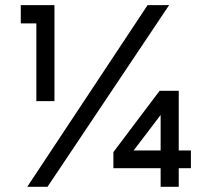

<svg xmlns="http://www.w3.org/2000/svg" viewBox="-20 -720 826 740"><path d="M85 0 548.8 -700.2H631.8L163.1 0ZM189.9 -700.2V-330.1H120.1V-629.9H60.1V-700.2ZM595.2 -370.1H668.9V-140.1H715.8V-71.8H668.9V0H599.1V-71.8H417V-133.8ZM599.1 -140.1V-276.9L495.1 -140.1Z"/></svg>

Font: Aldrich
Style: Regular
Weight: 400
Designer: Matthew Desmond
Foundry: Matthew Desmond
Version: Version 1.001 2011